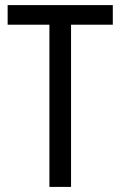

<svg xmlns="http://www.w3.org/2000/svg" viewBox="-20 -800 474 754"><path d="M259 -66H174V-703H10V-780H423V-703H259Z"/></svg>

Font: Noto Sans Malayalam UI Condensed
Style: Regular
Weight: 400
Width: 3
Designer: Jelle Bosma - Monotype Design Team
Foundry: Monotype Imaging Inc.
Version: Version 2.104; ttfautohint (v1.8.4.7-5d5b)